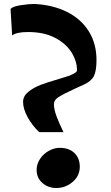

<svg xmlns="http://www.w3.org/2000/svg" viewBox="-20 -929 559 965"><path d="M465 -627Q465 -572 451.5 -546Q438 -520 400 -503L358 -484Q297 -456 274 -441Q251 -426 251 -406Q251 -379 264.5 -343.5Q278 -308 299 -265H177Q143 -297 119.5 -339Q96 -381 96 -417Q96 -446 122.5 -467.5Q149 -489 184.5 -502.5Q220 -516 276 -532Q322 -546 330 -549Q348 -557 357.5 -563Q367 -569 367 -576Q367 -621 340 -665Q313 -709 257.5 -738.5Q202 -768 121 -768Q63 -768 41 -751L33 -884Q43 -896 82 -902.5Q121 -909 155 -909Q247 -904 317 -869Q387 -834 426 -772Q465 -710 465 -627ZM381 -91Q381 -45 345 -14.5Q309 16 263 16Q222 16 193 -9.5Q164 -35 164 -75Q164 -104 181 -130Q198 -156 225.5 -171Q253 -186 280 -186Q327 -186 354 -160Q381 -134 381 -91Z"/></svg>

Font: Martel Heavy
Style: Regular
Weight: 900
Designer: Dan Reynolds
Foundry: Dan Reynolds
Version: Version 1.001; ttfautohint (v1.1) -l 5 -r 5 -G 72 -x 0 -D la